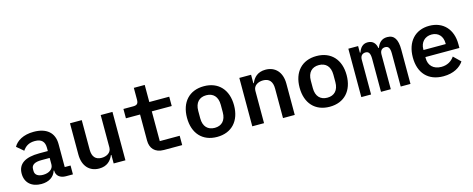

<svg xmlns="http://www.w3.org/2000/svg" viewBox="-35 -1332 4870 1977"><g transform="rotate(-15 2400.5 -343.0)"><path d="M489.7 0H564.6V-94.5H502.5V-340.2C502.5 -463.1 421.2 -528.1 286.6 -528.1C175.1 -528.1 103 -482.6 71.7 -425.8L143.8 -364.7C171.5 -405.9 209.2 -433.2 273.8 -433.2C344.8 -433.2 377.1 -399.1 377.1 -333.5V-299H285.5C133.2 -299 56.5 -246.8 56.5 -143.1C56.5 -46.2 123.6 12.1 226.2 12.1C306.8 12.1 363.3 -24.5 382.8 -88.8H387.8V-86.6C387.8 -32.7 429.3 0 489.7 0ZM181.5 -138.5V-159.1C181.5 -202.4 217 -225.5 288 -225.5H377.1V-155.9C377.1 -106.5 330.3 -74.9 268.5 -74.9C214.8 -74.9 181.5 -96.9 181.5 -138.5Z M998.9 0H1124.3V-516H998.9V-170.5C998.9 -114.7 947.4 -87.7 895.6 -87.7C830.3 -87.7 796.9 -126.4 796.9 -201V-516H671.5V-183.2C671.5 -58.2 741.1 12.1 843 12.1C926.8 12.1 970.9 -34.8 993.6 -90.9H998.9Z M1535.2 0H1729.4V-99.4H1517V-416.5H1729.4V-516H1517V-698.2H1400.9V-572.4C1400.9 -529.8 1385.3 -516 1344.8 -516H1241.1V-416.5H1392V-138.8C1392 -57.9 1437.9 0 1535.2 0Z M2100.5 12.1C2256 12.1 2351.2 -92 2351.2 -258.2C2351.2 -424 2256 -528.1 2100.5 -528.1C1944.6 -528.1 1849.8 -424 1849.8 -258.2C1849.8 -92 1944.6 12.1 2100.5 12.1ZM1980.1 -218.4V-297.6C1980.1 -385.3 2026.6 -431.8 2100.5 -431.8C2174 -431.8 2220.5 -385.3 2220.5 -297.6V-218.4C2220.5 -130.7 2174 -84.5 2100.5 -84.5C2026.6 -84.5 1980.1 -130.7 1980.1 -218.4Z M2601.9 0V-345.5C2601.9 -401.3 2653.4 -428.3 2705.3 -428.3C2770.2 -428.3 2804 -389.6 2804 -315V0H2929.3V-333.1C2929.3 -458.1 2859.7 -528.1 2757.5 -528.1C2674 -528.1 2629.6 -481.2 2607.2 -425.4H2601.9V-516H2476.6V0Z M3300.8 12.1C3456.3 12.1 3551.5 -92 3551.5 -258.2C3551.5 -424 3456.3 -528.1 3300.8 -528.1C3144.9 -528.1 3050.1 -424 3050.1 -258.2C3050.1 -92 3144.9 12.1 3300.8 12.1ZM3180.4 -218.4V-297.6C3180.4 -385.3 3226.9 -431.8 3300.8 -431.8C3374.3 -431.8 3420.8 -385.3 3420.8 -297.6V-218.4C3420.8 -130.7 3374.3 -84.5 3300.8 -84.5C3226.9 -84.5 3180.4 -130.7 3180.4 -218.4Z M3742.9 0V-371.4C3742.9 -413.4 3767 -433.2 3799.4 -433.2C3832 -433.2 3848.7 -412.3 3848.7 -351.2V0H3953.1V-371.4C3953.1 -413.4 3977.3 -433.2 4007.8 -433.2C4041.9 -433.2 4058.9 -412.3 4058.9 -351.2V0H4163V-365.4C4163 -472.3 4131.7 -528.1 4055.4 -528.1C3992.5 -528.1 3962.4 -489.3 3945 -442.5H3939.6C3930.4 -496.4 3899.5 -528.1 3846.9 -528.1C3791.5 -528.1 3764.9 -490.8 3748.9 -445.3H3742.9V-516H3638.8V0Z M4513.1 12.1C4621.4 12.1 4692.8 -32.7 4729.8 -88.1L4656.6 -159.4C4626.4 -115.4 4580.3 -87 4516.7 -87C4431.8 -87 4382.8 -138.8 4382.8 -213.4V-227.3H4745.4V-269.2C4745.4 -425.1 4652 -528.1 4503.2 -528.1C4353 -528.1 4256.7 -424 4256.7 -256.4C4256.7 -92 4348.7 12.1 4513.1 12.1ZM4382.8 -302.6V-310.4C4382.8 -384.2 4431.5 -435.4 4503.6 -435.4C4574.6 -435.4 4620 -386.7 4620 -311.4V-302.6Z"/></g></svg>

Font: Margiela Mono SemiBold
Style: Regular
Weight: 600
Designer: Mike Abbink, Paul van der Laan, Pieter van Rosmalen
Foundry: Bold Monday
Version: Version 2.003 2021